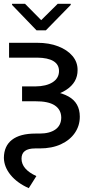

<svg xmlns="http://www.w3.org/2000/svg" viewBox="-37 -771 473 1010"><path d="M10.7 -545.9H158.2Q221.2 -545.9 269 -527.3Q316.9 -508.8 344.2 -476.6Q371.6 -444.3 371.1 -402.3Q371.6 -337.4 310.8 -297.9Q250 -258.3 149.4 -258.8H79.1V-316.4H148.4Q206.5 -316.9 240 -338.4Q273.4 -359.9 273.4 -397.5Q273.4 -431.6 244.1 -449.5Q214.8 -467.3 158.2 -467.8H10.7ZM79.1 -296.9H149.4Q262.7 -296.9 322.8 -263.7Q382.8 -230.5 382.8 -157.2Q382.8 -109.9 356.9 -72Q331.1 -34.2 283.7 -12.2Q236.3 9.8 170.9 9.8H147.5Q76.2 9.8 76.2 63.5Q76.2 119.6 154.3 155.3L114.3 218.8Q53.7 191.9 19 149.7Q-15.6 107.4 -16.6 59.6Q-16.1 -2.9 26.1 -35.6Q68.4 -68.4 149.4 -68.4H170.9Q224.1 -68.4 254.4 -89.8Q284.7 -111.3 285.2 -152.3Q284.7 -194.3 251 -216.6Q217.3 -238.8 148.4 -238.3H79.1ZM94.7 -751 179.7 -665 266.6 -751H335V-745.1L204.1 -611.3H155.3L26.4 -745.1V-751Z"/></svg>

Font: Inter Tight
Style: Regular
Weight: 400
Designer: Rasmus Andersson
Foundry: rsms
Version: Version 3.002